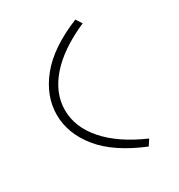

<svg xmlns="http://www.w3.org/2000/svg" viewBox="-201 -830 1067 1143"><g transform="rotate(-30 332.5 -258.5)"><path d="M487 178Q291 98 199 -16Q107 -130 107 -258Q107 -387 199.5 -501.5Q292 -616 486 -695L513 -654Q340 -578 251.5 -476Q163 -374 163 -258Q163 -141 253 -38.5Q343 64 513 138Z"/></g></svg>

Font: Lexend Zetta ExtraLight
Style: Regular
Weight: 250
Version: Version 1.007